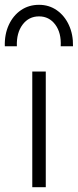

<svg xmlns="http://www.w3.org/2000/svg" viewBox="-49 -777 323 797"><path d="M85 0V-480H141V0ZM-29 -585Q-30.5 -634.5 -12.5 -673.5Q5.5 -712.5 38 -734.8Q70.5 -757 113 -757Q154.5 -757 186.8 -734.5Q219 -712 237 -673Q255 -634 254 -585H203Q206 -640.5 180.5 -674.8Q155 -709 113 -709Q70.5 -709 44.8 -674.8Q19 -640.5 21 -585Z"/></svg>

Font: Geologica Thin
Style: Regular
Weight: 100
Designer: Sindre Bremnes, Frode Helland
Foundry: Monokrom Skriftforlag AS
Version: Version 1.010; ttfautohint (v1.8.4.7-5d5b);gftools[0.9.28]